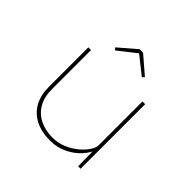

<svg xmlns="http://www.w3.org/2000/svg" viewBox="-179 -910 1104 1104"><g transform="rotate(45 372.5 -358.0)"><path d="M368 10Q296 10 246 -16Q196 -42 170 -89.5Q144 -137 144 -203V-525H166V-206Q166 -144 191 -100.5Q216 -57 261 -34.5Q306 -12 366 -12Q411 -12 451 -29.5Q491 -47 521 -72.5Q551 -98 567.5 -124Q584 -150 584 -167V-525H606V0H586L584 -143L596 -147Q584 -108 551.5 -72Q519 -36 471.5 -13Q424 10 368 10ZM265 -621 253 -634 360 -726H388L495 -634L483 -621L367 -713H382Z"/></g></svg>

Font: Lexend Giga Thin
Style: Regular
Weight: 250
Version: Version 1.007